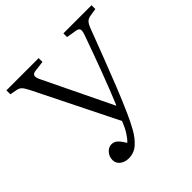

<svg xmlns="http://www.w3.org/2000/svg" viewBox="-188 -864 1032 1032"><g transform="rotate(-45 328.0 -348.0)"><path d="M216 14Q187 14 167 -1.5Q147 -17 147 -41Q147 -68 164 -87Q181 -106 203 -106Q223 -106 237.5 -92.5Q252 -79 269 -51Q286 -67 302 -92.5Q318 -118 332 -154L100 -621Q86 -649 75.5 -659.5Q65 -670 46 -673L9 -680V-710H254V-681L197 -674Q176 -672 171.5 -660.5Q167 -649 179 -625L367 -236H370Q404 -318 440.5 -415Q477 -512 516 -622Q525 -647 522 -658.5Q519 -670 496 -673L442 -682V-710H656V-681L612 -674Q594 -671 583.5 -660.5Q573 -650 562 -620Q534 -547 503 -465.5Q472 -384 440.5 -305.5Q409 -227 380 -162Q362 -121 339.5 -80.5Q317 -40 287 -13Q257 14 216 14Z"/></g></svg>

Font: Literata 36pt Light
Style: Regular
Weight: 300
Designer: Latin by Veronika Burian and Jose Scaglione. Greek by Irene Vlachou. Cyrillic by Vera Evstafieva.
Foundry: TypeTogether
Version: Version 3.002